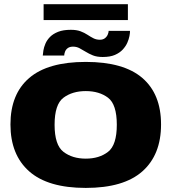

<svg xmlns="http://www.w3.org/2000/svg" viewBox="-20 -894 830 918"><path d="M390 4.5Q571.5 4.5 660.8 -74.8Q750 -154 750 -299Q750 -444 660.8 -521Q571.5 -598 390 -598Q209 -598 119.5 -521Q30 -444 30 -299Q30 -154 119.5 -74.8Q209 4.5 390 4.5ZM390 -135.5Q326 -135.5 283.5 -168Q241 -200.5 241 -297.5Q241 -395 283.5 -426.8Q326 -458.5 390 -458.5Q454.5 -458.5 496.5 -426.8Q538.5 -395 538.5 -297.5Q538.5 -200.5 496.5 -168Q454.5 -135.5 390 -135.5ZM471 -621.5Q506.5 -621.5 529.5 -631.5Q552.5 -641.5 566.8 -657Q581 -672.5 588.5 -689.2Q596 -706 599 -721.8Q602 -737.5 601.5 -746.5H499.5Q499.5 -739 495.2 -728.8Q491 -718.5 481.5 -711.2Q472 -704 457.5 -704Q440.5 -704 426.8 -711Q413 -718 398.2 -727.8Q383.5 -737.5 364.8 -744.5Q346 -751.5 318.5 -751.5Q282.5 -751.5 258.2 -742Q234 -732.5 219.2 -717.5Q204.5 -702.5 197.2 -685.2Q190 -668 187.5 -653Q185 -638 184.5 -628.5H287Q287 -636 290.8 -646.5Q294.5 -657 304 -664Q313.5 -671 329.5 -671Q346 -671 360.2 -663.5Q374.5 -656 389.8 -646.5Q405 -637 424.2 -629.2Q443.5 -621.5 471 -621.5ZM188.5 -798H591.5V-874H188.5Z"/></svg>

Font: Anybody SemiExpanded ExtraBold
Style: Regular
Weight: 800
Width: 6
Version: Version 1.113;gftools[0.9.25]